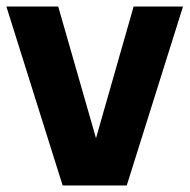

<svg xmlns="http://www.w3.org/2000/svg" viewBox="-20 -567 580 587"><path d="M388.5 -547H539.5L367.5 0H171.5L-0.5 -547H158L273.5 -144.5Z"/></svg>

Font: Encode Sans Semi Condensed
Style: Bold
Weight: 700
Width: 4
Designer: Multiple Designers
Foundry: Impallari Type
Version: Version 2.000